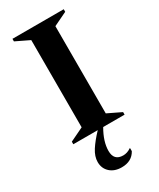

<svg xmlns="http://www.w3.org/2000/svg" viewBox="-225 -730 862 1041"><g transform="rotate(-30 206.5 -210.0)"><path d="M46 0V-16L131 -57V-603L46 -644V-660H367V-644L282 -603V-57L367 -16V0H233Q193 69 193 127Q193 188 251 188Q263 188 275.5 184Q288 180 299 172H302V191Q275 240 212 240Q167 240 139.5 215Q112 190 112 150Q112 115 135.5 78.5Q159 42 199 0Z"/></g></svg>

Font: Spectral
Style: Bold
Weight: 700
Designer: Jean-Baptiste Levee
Foundry: Production Type
Version: Version 2.001